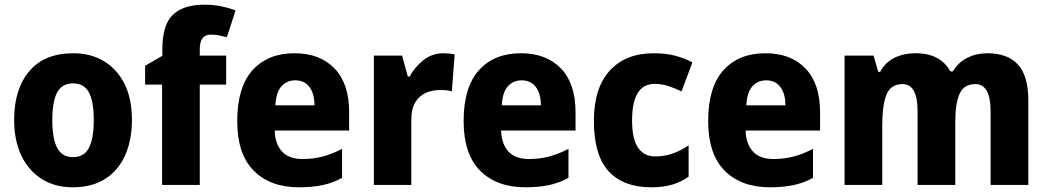

<svg xmlns="http://www.w3.org/2000/svg" viewBox="-20 -785 4449 815"><path d="M540 -276Q540 -191 511.5 -126.5Q483 -62 427 -26Q371 10 289 10Q212 10 156 -26Q100 -62 70 -126Q40 -190 40 -276Q40 -407 104.5 -483Q169 -559 291 -559Q364 -559 420 -526Q476 -493 508 -430Q540 -367 540 -276ZM202 -275Q202 -197 222.5 -157.5Q243 -118 290 -118Q337 -118 357.5 -157.5Q378 -197 378 -276Q378 -354 357.5 -392.5Q337 -431 290 -431Q243 -431 222.5 -392.5Q202 -354 202 -275Z M940 -426H828V0H668V-426H596V-506L669 -548V-574Q669 -680 714 -722.5Q759 -765 846 -765Q886 -765 918 -758.5Q950 -752 980 -741L943 -627Q928 -631 911 -634.5Q894 -638 874 -638Q828 -638 828 -576V-549H940Z M1230 -559Q1338 -559 1400 -494.5Q1462 -430 1462 -309V-231H1146Q1148 -173 1177.5 -141.5Q1207 -110 1264 -110Q1310 -110 1349.5 -120.5Q1389 -131 1432 -153V-30Q1394 -9 1350.5 0.5Q1307 10 1249 10Q1127 10 1057 -60.5Q987 -131 987 -271Q987 -415 1052 -487Q1117 -559 1230 -559ZM1233 -444Q1198 -444 1175 -419Q1152 -394 1149 -338H1315Q1315 -386 1294 -415Q1273 -444 1233 -444Z M1862 -559Q1887 -559 1910 -554L1898 -397Q1880 -403 1850 -403Q1816 -403 1788 -391Q1760 -379 1743 -351Q1726 -323 1726 -277V0H1567V-549H1687L1711 -460H1719Q1739 -499 1776.5 -529Q1814 -559 1862 -559Z M2191 -559Q2299 -559 2361 -494.5Q2423 -430 2423 -309V-231H2107Q2109 -173 2138.5 -141.5Q2168 -110 2225 -110Q2271 -110 2310.5 -120.5Q2350 -131 2393 -153V-30Q2355 -9 2311.5 0.5Q2268 10 2210 10Q2088 10 2018 -60.5Q1948 -131 1948 -271Q1948 -415 2013 -487Q2078 -559 2191 -559ZM2194 -444Q2159 -444 2136 -419Q2113 -394 2110 -338H2276Q2276 -386 2255 -415Q2234 -444 2194 -444Z M2745 10Q2626 10 2563.5 -58Q2501 -126 2501 -272Q2501 -412 2568.5 -485.5Q2636 -559 2755 -559Q2806 -559 2846 -548.5Q2886 -538 2919 -520L2873 -397Q2842 -412 2814.5 -420.5Q2787 -429 2759 -429Q2663 -429 2663 -273Q2663 -195 2688.5 -158Q2714 -121 2760 -121Q2800 -121 2834.5 -133Q2869 -145 2903 -168V-35Q2870 -12 2832.5 -1Q2795 10 2745 10Z M3229 -559Q3337 -559 3399 -494.5Q3461 -430 3461 -309V-231H3145Q3147 -173 3176.5 -141.5Q3206 -110 3263 -110Q3309 -110 3348.5 -120.5Q3388 -131 3431 -153V-30Q3393 -9 3349.5 0.5Q3306 10 3248 10Q3126 10 3056 -60.5Q2986 -131 2986 -271Q2986 -415 3051 -487Q3116 -559 3229 -559ZM3232 -444Q3197 -444 3174 -419Q3151 -394 3148 -338H3314Q3314 -386 3293 -415Q3272 -444 3232 -444Z M4171 -559Q4257 -559 4301 -511Q4345 -463 4345 -359V0H4185V-312Q4185 -428 4120 -428Q4072 -428 4053.5 -387.5Q4035 -347 4035 -268V0H3875V-313Q3875 -428 3811 -428Q3761 -428 3743 -383.5Q3725 -339 3725 -252V0H3565V-549H3688L3708 -480H3716Q3737 -520 3776.5 -539.5Q3816 -559 3866 -559Q3921 -559 3957.5 -539Q3994 -519 4014 -482H4025Q4048 -521 4086.5 -540Q4125 -559 4171 -559Z"/></svg>

Font: Noto Sans Tamil SemiCondensed ExtraBold
Style: Regular
Weight: 800
Width: 4
Designer: Jelle Bosma - Monotype Design Team
Foundry: Monotype Imaging Inc.
Version: Version 2.004; ttfautohint (v1.8.4.7-5d5b)